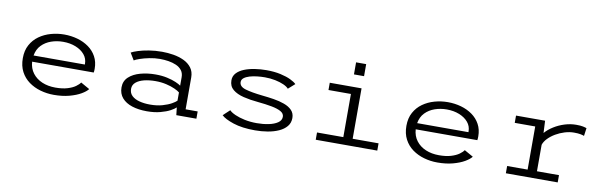

<svg xmlns="http://www.w3.org/2000/svg" viewBox="-47 -1168 5170 1639"><g transform="rotate(10 2537.5 -349.0)"><path d="M441.5 11Q382 11 325.8 -5Q269.5 -21 225 -53.2Q180.5 -85.5 154.2 -135Q128 -184.5 128 -252Q128 -318.5 154.8 -367.5Q181.5 -416.5 226.5 -448.5Q271.5 -480.5 327.5 -496.2Q383.5 -512 442.5 -512Q502.5 -512 557.5 -496.5Q612.5 -481 655.5 -450.2Q698.5 -419.5 723.2 -374Q748 -328.5 748 -269Q748 -249 745.5 -236H211.5Q215.5 -178 246.8 -137Q278 -96 329.2 -74.2Q380.5 -52.5 444.5 -52.5Q505.5 -52.5 548.5 -65.5Q591.5 -78.5 617.8 -97.5Q644 -116.5 655 -133.5L732 -90Q715 -67.5 675.2 -44.2Q635.5 -21 576.2 -5Q517 11 441.5 11ZM444 -449Q389.5 -449 340.8 -432Q292 -415 258 -380Q224 -345 214.5 -290H659V-296.5Q659 -341.5 630.5 -375.8Q602 -410 553.2 -429.5Q504.5 -449 444 -449Z M1248 11Q1176 11 1120.2 -7Q1064.5 -25 1032.8 -61.5Q1001 -98 1001 -153Q1001 -208 1039 -243Q1077 -278 1138.2 -294.8Q1199.5 -311.5 1269.5 -311.5Q1325 -311.5 1370 -301.5Q1415 -291.5 1446.2 -278Q1477.5 -264.5 1491.5 -253.5V-327Q1491.5 -362.5 1473.2 -386.2Q1455 -410 1424.2 -423.5Q1393.5 -437 1356.5 -442.8Q1319.5 -448.5 1282 -448.5Q1237 -448.5 1191.5 -439.2Q1146 -430 1111.2 -418Q1076.5 -406 1063.5 -397L1026.5 -458.5Q1045.5 -469.5 1084.8 -482Q1124 -494.5 1176.8 -503.2Q1229.5 -512 1290 -512Q1339 -512 1388.8 -503.8Q1438.5 -495.5 1480 -476Q1521.5 -456.5 1547 -422.8Q1572.5 -389 1572.5 -338.5V-63H1677V0H1503L1495.5 -66Q1482 -52 1448.8 -34Q1415.5 -16 1364.5 -2.5Q1313.5 11 1248 11ZM1265 -50Q1326 -50 1372.8 -63.5Q1419.5 -77 1449.8 -94.2Q1480 -111.5 1491.5 -123.5V-195Q1477.5 -207 1446.2 -221.2Q1415 -235.5 1371.5 -245.5Q1328 -255.5 1278 -255.5Q1225.5 -255.5 1181.2 -244.8Q1137 -234 1110.2 -211.5Q1083.5 -189 1083.5 -154.5Q1083.5 -117.5 1108 -94.5Q1132.5 -71.5 1173.8 -60.8Q1215 -50 1265 -50Z M2186.5 11Q2074 11 1997.8 -14.2Q1921.5 -39.5 1892.5 -68.5L1949.5 -121.5Q1965 -104.5 2000.8 -88.5Q2036.5 -72.5 2085.5 -62.2Q2134.5 -52 2190.5 -52Q2244.5 -52 2292.5 -61.8Q2340.5 -71.5 2370.8 -92Q2401 -112.5 2401 -144Q2401 -172 2371.5 -188.8Q2342 -205.5 2290 -215.2Q2238 -225 2170 -231.5Q2101.5 -237.5 2043.2 -251.8Q1985 -266 1949.8 -295Q1914.5 -324 1914.5 -375Q1914.5 -412 1939 -438.2Q1963.5 -464.5 2004.2 -480.8Q2045 -497 2094.8 -504.5Q2144.5 -512 2194.5 -512Q2263.5 -512 2317.2 -500Q2371 -488 2406.5 -470.8Q2442 -453.5 2457.5 -437.5L2401 -387.5Q2387.5 -404 2356.2 -418Q2325 -432 2282.2 -440.8Q2239.5 -449.5 2191.5 -449.5Q2158.5 -449.5 2124 -445.5Q2089.5 -441.5 2060.2 -432.8Q2031 -424 2012.8 -409.8Q1994.5 -395.5 1994.5 -374.5Q1994.5 -334.5 2049 -318.5Q2103.5 -302.5 2196.5 -292.5Q2246.5 -287.5 2297.2 -279.5Q2348 -271.5 2390 -256.2Q2432 -241 2457.5 -214.8Q2483 -188.5 2483 -147.5Q2483 -105 2457.8 -74.8Q2432.5 -44.5 2390 -25.5Q2347.5 -6.5 2294.8 2.2Q2242 11 2186.5 11Z M2936 -710.5H3023.5V-606H2936ZM2711.5 0V-63H2939.5V-437H2745V-500H3020.5V-63H3245V0Z M3766.5 11Q3707 11 3650.8 -5Q3594.5 -21 3550 -53.2Q3505.5 -85.5 3479.2 -135Q3453 -184.5 3453 -252Q3453 -318.5 3479.8 -367.5Q3506.5 -416.5 3551.5 -448.5Q3596.5 -480.5 3652.5 -496.2Q3708.5 -512 3767.5 -512Q3827.5 -512 3882.5 -496.5Q3937.5 -481 3980.5 -450.2Q4023.5 -419.5 4048.2 -374Q4073 -328.5 4073 -269Q4073 -249 4070.5 -236H3536.5Q3540.5 -178 3571.8 -137Q3603 -96 3654.2 -74.2Q3705.5 -52.5 3769.5 -52.5Q3830.5 -52.5 3873.5 -65.5Q3916.5 -78.5 3942.8 -97.5Q3969 -116.5 3980 -133.5L4057 -90Q4040 -67.5 4000.2 -44.2Q3960.5 -21 3901.2 -5Q3842 11 3766.5 11ZM3769 -449Q3714.5 -449 3665.8 -432Q3617 -415 3583 -380Q3549 -345 3539.5 -290H3984V-296.5Q3984 -341.5 3955.5 -375.8Q3927 -410 3878.2 -429.5Q3829.5 -449 3769 -449Z M4359.5 0V-63H4537V-437H4359.5V-500H4611.5L4616.5 -394.5Q4645 -427.5 4687.8 -454.2Q4730.5 -481 4780.2 -496.5Q4830 -512 4880 -512Q4918 -512 4938.8 -507.5Q4959.5 -503 4970.5 -498.5L4961 -430Q4950.5 -434.5 4929.5 -438.8Q4908.5 -443 4873 -443Q4833.5 -443 4792.8 -430.5Q4752 -418 4715.8 -396.8Q4679.5 -375.5 4653.5 -348.5Q4627.5 -321.5 4618 -292.5V-63H4809V0Z"/></g></svg>

Font: Trispace SemiExpanded Light
Style: Regular
Weight: 300
Width: 6
Designer: Tyler Finck
Foundry: Etcetera Type Company
Version: Version 1.210; ttfautohint (v1.8.3)